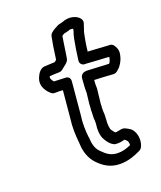

<svg xmlns="http://www.w3.org/2000/svg" viewBox="-131 -767 731 870"><g transform="rotate(-20 234.0 -331.5)"><path d="M87 -477C67 -433 102 -400 114 -390C118 -387 122 -385 128 -385H144C151 -385 158 -385 168 -384C164 -341 160 -299 156 -254C150 -211 152 -171 156 -133C157 -92 169 -56 195 -29C217 -7 247 19 299 19C342 19 375 4 398 -7C403 -9 410 -15 413 -22C428 -55 419 -100 391 -116L382 -121L376 -124C359 -133 347 -123 326 -123C322 -126 318 -132 311 -142C308 -146 304 -169 307 -193V-195C307 -206 309 -215 307 -229V-247C308 -252 308 -261 308 -267L310 -285C312 -300 314 -323 316 -338V-343C315 -353 316 -365 317 -379C347 -378 380 -376 407 -374C414 -373 422 -376 428 -381L441 -393C442 -394 444 -396 445 -398C456 -412 464 -430 467 -448C472 -472 460 -488 455 -495C452 -500 444 -504 437 -504C430 -504 424 -504 418 -505H417C391 -507 362 -508 333 -510L334 -515C336 -530 337 -544 340 -558C344 -578 347 -598 351 -608C351 -608 352 -609 352 -610L361 -638C363 -643 362 -650 359 -656C346 -679 307 -690 272 -675L252 -670C251 -670 248 -669 247 -668C234 -662 222 -655 212 -646C207 -642 204 -636 203 -630C197 -601 192 -569 188 -537L186 -524C184 -522 182 -520 176 -516C159 -516 142 -514 129 -514C107 -514 93 -492 87 -477ZM133 -462 134 -464C151 -465 164 -466 180 -466C187 -466 195 -470 200 -475C208 -483 232 -495 234 -513L238 -537C242 -564 246 -593 250 -616C254 -619 258 -622 261 -623L282 -628C284 -628 286 -629 287 -630C290 -632 299 -632 307 -630L305 -619C297 -599 294 -577 291 -560C288 -544 286 -530 284 -515L280 -486C278 -471 290 -461 301 -461H308C340 -458 380 -457 407 -455C412 -454 414 -454 417 -454V-452C415 -443 411 -428 405 -425C371 -427 334 -428 304 -430H297C286 -430 269 -424 268 -403C267 -384 264 -359 265 -336C263 -318 261 -299 259 -284V-283L258 -263L257 -259V-246V-244L256 -222V-217C257 -210 257 -202 257 -192C253 -165 253 -132 267 -111C274 -99 283 -84 302 -75C304 -74 307 -73 309 -73C327 -71 343 -75 353 -78C362 -72 370 -66 369 -46C348 -37 331 -31 306 -31C272 -31 253 -47 233 -67C215 -84 207 -106 206 -142L205 -144C201 -180 200 -213 206 -254C211 -307 215 -357 220 -409C221 -423 212 -433 199 -433C186 -433 168 -435 151 -435H144C133 -446 130 -457 133 -462Z"/></g></svg>

Font: Hussar Pisanka
Style: OutKur
Weight: 400
Designer: Robert Jablonski
Foundry: Cannot Into Space Fonts
Version: Version 1.070